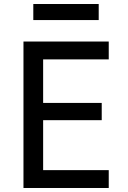

<svg xmlns="http://www.w3.org/2000/svg" viewBox="-20 -937 640 957"><path d="M97 0V-730H522V-641H195V-424H487V-338H195V-89H522V0ZM146 -837V-917H472V-837Z"/></svg>

Font: JetBrainsMono NFM Medium
Style: Regular
Weight: 500
Monospace: yes
Designer: Philipp Nurullin, Konstantin Bulenkov
Foundry: JetBrains
Version: Version 2.304; ttfautohint (v1.8.4.7-5d5b);Nerd Fonts 3.3.0